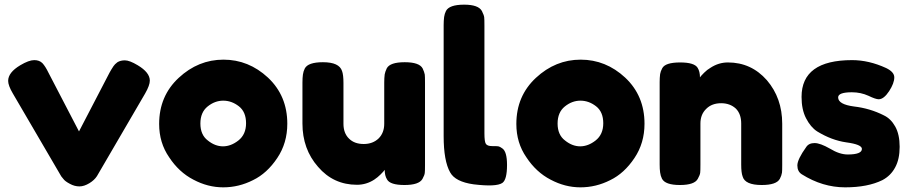

<svg xmlns="http://www.w3.org/2000/svg" viewBox="-20 -795 3906 824"><path d="M571 -515Q536 -536 516 -536Q497 -536 484 -528Q472 -519 467 -511Q457 -496 450 -483L319 -231L188 -483Q175 -510 162 -524Q149 -537 127 -537Q104 -537 67 -515Q15 -484 15 -448Q15 -428 35 -394L243 -38L252 -27Q259 -17 280 -6Q300 5 321 5Q341 5 364 -9Q385 -22 396 -39L603 -394Q623 -429 623 -449Q623 -484 571 -515Z M663 -263Q663 -182 706 -120Q748 -56 810 -24Q872 9 938 9Q1005 9 1066 -22Q1126 -51 1170 -117Q1213 -181 1213 -264Q1213 -384 1130 -462Q1047 -539 939 -539Q831 -539 747 -461Q663 -383 663 -263ZM872 -192Q840 -216 840 -265Q840 -313 871 -338Q902 -363 938 -363Q974 -363 1005 -339Q1036 -315 1036 -266Q1036 -218 1003 -192Q971 -167 937 -167Q903 -167 872 -192Z M1512 -2Q1552 -2 1586 -24Q1601 -34 1613 -46Q1628 -61 1631 -66Q1631 -41 1641 -25Q1654 -1 1716 -1Q1778 -1 1793 -27Q1802 -43 1803 -53Q1804 -60 1804 -86V-440Q1804 -467 1803 -475Q1801 -486 1794 -501Q1780 -528 1717 -528Q1654 -528 1640 -502Q1633 -487 1631 -476Q1629 -460 1629 -441V-264Q1629 -225 1605 -201Q1580 -177 1541 -177Q1501 -177 1478 -200Q1454 -223 1454 -264V-439Q1454 -474 1448 -490Q1436 -528 1366 -528Q1302 -528 1288 -501Q1282 -489 1280 -475Q1278 -461 1278 -440V-265Q1278 -155 1345 -79Q1411 -2 1512 -2Z M1884 -211Q1884 -104 1912 -55Q1934 -15 2012 -4Q2110 8 2136 -10Q2156 -24 2156 -87Q2156 -144 2136 -158Q2125 -166 2119 -167Q2114 -168 2092 -168Q2071 -168 2065 -178Q2059 -187 2059 -223V-686Q2059 -713 2058 -721Q2057 -730 2048 -748Q2033 -775 1972 -775Q1908 -775 1894 -748Q1888 -736 1886 -722Q1884 -706 1884 -687Z M2196 -263Q2196 -182 2239 -120Q2281 -56 2343 -24Q2405 9 2471 9Q2538 9 2599 -22Q2659 -51 2703 -117Q2746 -181 2746 -264Q2746 -384 2663 -462Q2580 -539 2472 -539Q2364 -539 2280 -461Q2196 -383 2196 -263ZM2405 -192Q2373 -216 2373 -265Q2373 -313 2404 -338Q2435 -363 2471 -363Q2507 -363 2538 -339Q2569 -315 2569 -266Q2569 -218 2536 -192Q2504 -167 2470 -167Q2436 -167 2405 -192Z M3104 -527Q3064 -527 3029 -504Q3015 -496 3002 -483Q2987 -468 2984 -463Q2984 -488 2974 -504Q2960 -527 2899 -527Q2835 -527 2822 -502Q2815 -489 2813 -477Q2811 -461 2811 -443V-89Q2811 -69 2813 -55Q2815 -40 2821 -28Q2835 -1 2898 -1Q2961 -1 2975 -28Q2984 -44 2985 -54Q2986 -61 2986 -88V-265Q2986 -304 3011 -328Q3035 -352 3075 -352Q3113 -352 3138 -329Q3161 -306 3161 -265V-89Q3161 -54 3167 -38Q3177 -1 3249 -1Q3313 -1 3327 -28Q3334 -41 3336 -54Q3337 -61 3337 -88V-264Q3337 -374 3271 -451Q3204 -527 3104 -527Z M3421 -47Q3510 9 3607 9Q3704 9 3767 -22Q3803 -41 3822 -77Q3841 -112 3841 -165Q3841 -218 3822 -252Q3803 -286 3773 -300Q3714 -330 3645 -338Q3577 -347 3577 -377Q3577 -399 3636 -399Q3674 -399 3707 -384Q3738 -369 3751 -369Q3773 -369 3796 -404Q3818 -438 3818 -463Q3818 -486 3783 -503Q3709 -537 3637 -537Q3420 -537 3420 -379Q3420 -325 3439 -288Q3459 -249 3487 -231Q3549 -193 3612 -184Q3679 -175 3679 -156Q3679 -132 3618 -132Q3583 -132 3542 -157Q3500 -181 3476 -181Q3451 -181 3440 -164Q3402 -111 3402 -85Q3402 -59 3421 -47Z"/></svg>

Font: FredokaOneMacrons
Style: Regular
Weight: 500
Designer: ""
Foundry: ""
Version: ""